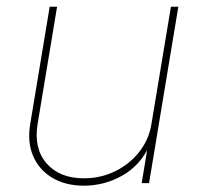

<svg xmlns="http://www.w3.org/2000/svg" viewBox="-20 -556 603 583"><path d="M234.9 7.8Q179.2 7.8 139.2 -15.9Q99.1 -39.6 80.8 -81.8Q62.5 -124 71.8 -179.7L130.9 -535.6H153.3L94.2 -179.7Q82 -105.5 121.3 -60.1Q160.6 -14.6 234.9 -14.6Q285.6 -14.6 329.3 -35.9Q373 -57.1 402.6 -94.5Q432.1 -131.8 439.9 -179.7L499 -535.6H521.5L432.6 0H410.2L429.7 -117.2H435.5Q407.2 -54.7 352.3 -23.4Q297.4 7.8 234.9 7.8Z"/></svg>

Font: Inter 20pt Thin
Style: Italic
Weight: 250
Italic angle: -9.3988°
Version: Version 4.001;git-66647c0bb